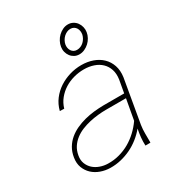

<svg xmlns="http://www.w3.org/2000/svg" viewBox="-180 -882 948 1015"><g transform="rotate(-30 293.5 -375.0)"><path d="M292.5 -674.8Q294.9 -690.9 303 -706.3Q311 -721.7 323.2 -733.4Q335.4 -745.1 350.6 -752.4Q365.7 -759.8 382.8 -759.8Q399.4 -759.8 412.8 -752.4Q426.3 -745.1 435.1 -732.9Q443.8 -720.7 447.5 -705.6Q451.2 -690.4 448.7 -674.8Q446.3 -658.7 438 -643.6Q429.7 -628.4 417.5 -617.2Q405.3 -606 389.9 -598.9Q374.5 -591.8 357.9 -591.8Q341.3 -591.8 328.1 -598.9Q314.9 -606 306.2 -617.7Q297.4 -629.4 293.7 -644.3Q290 -659.2 292.5 -674.8ZM318.8 -674.8Q316.9 -664.6 318.6 -654.5Q320.3 -644.5 325.4 -636.5Q330.6 -628.4 338.9 -623.5Q347.2 -618.7 358.4 -618.7Q370.1 -618.7 380.9 -623.3Q391.6 -627.9 399.9 -635.7Q408.2 -643.6 414.1 -653.8Q419.9 -664.1 422.4 -674.8Q424.3 -685.1 422.9 -695.6Q421.4 -706.1 416.3 -714.4Q411.1 -722.7 402.6 -727.8Q394 -732.9 382.3 -732.9Q370.6 -732.9 360.1 -728Q349.6 -723.1 341.1 -715.1Q332.5 -707 326.7 -696.3Q320.8 -685.5 318.8 -674.8ZM418 0Q417 -25.4 419.4 -49.6Q421.9 -73.7 426.8 -98.6Q405.8 -73.2 380.1 -53Q354.5 -32.7 325.4 -18.8Q296.4 -4.9 264.6 2.7Q232.9 10.3 199.7 9.8Q168.9 9.3 141.1 -0.7Q113.3 -10.7 93.5 -29.3Q73.7 -47.9 63.7 -74.2Q53.7 -100.6 59.1 -133.8Q64 -165.5 78.4 -189.7Q92.8 -213.9 114 -231.7Q135.3 -249.5 161.4 -261.5Q187.5 -273.4 215.8 -280.8Q244.1 -288.1 273.4 -291.3Q302.7 -294.4 330.1 -294.9H458.5L472.2 -372.1Q477.1 -405.8 468.5 -431.6Q460 -457.5 441.4 -475.3Q422.9 -493.2 395.8 -502.4Q368.7 -511.7 336.9 -511.7Q305.2 -511.7 274.7 -503.4Q244.1 -495.1 218 -478.8Q191.9 -462.4 172.4 -438.5Q152.8 -414.6 143.6 -383.3L117.2 -384.3Q126.5 -420.9 148.2 -449.5Q169.9 -478 199.7 -497.6Q229.5 -517.1 264.6 -527.6Q299.8 -538.1 336.4 -538.1Q373.5 -538.1 405.5 -526.9Q437.5 -515.6 460 -493.9Q482.4 -472.2 492.9 -441.2Q503.4 -410.2 498 -371.1L452.1 -106.4Q448.2 -80.6 448.5 -55.4Q448.7 -30.3 448.7 -4.4L448.2 0ZM199.2 -16.1Q234.9 -15.1 268.3 -24.2Q301.8 -33.2 331.3 -50Q360.8 -66.9 386.2 -90.6Q411.6 -114.3 431.6 -143.1L454.1 -268.1H331.5Q308.1 -268.1 282.2 -265.4Q256.3 -262.7 230.5 -256.8Q204.6 -251 180.7 -241.2Q156.7 -231.4 137 -216.3Q117.2 -201.2 103.5 -180.4Q89.8 -159.7 85 -131.8Q80.1 -105 88.4 -83.7Q96.7 -62.5 113 -47.6Q129.4 -32.7 152.1 -24.7Q174.8 -16.6 199.2 -16.1Z"/></g></svg>

Font: TypoPRO Roboto Mono
Style: Italic
Weight: 250
Designer: Google
Version: Version 2.000986; 2015; ttfautohint (v1.3)